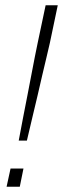

<svg xmlns="http://www.w3.org/2000/svg" viewBox="-20 -708 239 728"><path d="M51 -175Q59 -219 67.5 -262Q76 -305 84 -346.5Q92 -388 99 -424.5Q106 -461 112 -492Q118 -523 123 -546L153 -688H199L169 -545Q164 -522 156.5 -491.5Q149 -461 140.5 -424Q132 -387 122.5 -346Q113 -305 102.5 -262Q92 -219 82 -175ZM5 0 20 -69H69L55 0Z"/></svg>

Font: Saira UltraCondensed ExtraLight
Style: Italic
Weight: 250
Width: 1
Italic angle: -12°
Designer: Hector Gatti with collaboration of the Omnibus-Type team
Foundry: Omnibus-Type
Version: Version 1.101